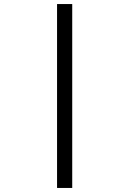

<svg xmlns="http://www.w3.org/2000/svg" viewBox="-20 -827 640 949"><path d="M337 -807V102H262V-807Z"/></svg>

Font: Fira Mono
Style: Regular
Weight: 400
Designer: Carrois Corporate & Edenspiekermann AG
Foundry: Carrois Corporate GbR & Edenspiekermann AG
Version: Version 3.206;PS 003.206;hotconv 1.0.70;makeotf.lib2.5.58329